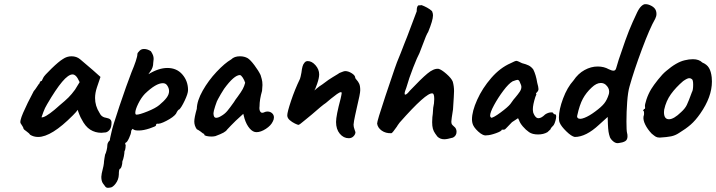

<svg xmlns="http://www.w3.org/2000/svg" viewBox="-20 -667 3435 921"><path d="M93 -49Q93 -53 88.5 -60.5Q84 -68 80 -74Q72 -82 91 -126Q110 -170 142 -230Q148 -236 157.5 -251Q167 -266 170 -268Q170 -272 173 -275.5Q176 -279 180 -279L188 -295Q192 -304 227 -338Q262 -372 282 -384Q301 -397 323 -397Q347 -397 364 -383L391 -360Q421 -335 425 -331L462 -298L445 -248Q436 -221 436 -197Q436 -159 457 -126Q462 -115 470.5 -109Q479 -103 493 -101Q515 -97 515 -79Q515 -57 507 -46Q499 -35 488 -32Q472 -30 466 -30Q437 -30 413 -45Q389 -60 371 -96Q367 -102 360.5 -118Q354 -134 353 -140Q346 -130 330 -114Q227 -10 163 -10Q141 -10 124 -21Q121 -27 107 -37Q93 -47 93 -49ZM241 -140Q246 -144 252 -149.5Q258 -155 265 -161Q293 -184 308.5 -199.5Q324 -215 340 -237L362 -273Q352 -295 344 -302.5Q336 -310 328 -310Q308 -310 278 -274.5Q248 -239 206 -167Q195 -149 188 -129.5Q181 -110 179 -104Q195 -102 241 -140Z M498 234Q488 234 483 225Q482 224 474 213Q466 202 466 181Q466 177 468 165Q479 123 479 107Q479 102 481 92.5Q483 83 484 75Q488 68 491.5 53.5Q495 39 495 28Q495 23 498.5 16.5Q502 10 507 6Q507 0 510 -12.5Q513 -25 514 -30Q519 -57 553 -158Q587 -259 611 -321Q623 -349 631 -373Q639 -397 639 -407Q639 -411 641.5 -414.5Q644 -418 650 -424Q658 -432 671 -432Q688 -432 704 -421Q711 -410 714 -402Q717 -394 717 -384Q717 -381 715 -365Q715 -344 703 -327Q691 -310 692 -311Q741 -341 783 -341Q828 -341 855 -309.5Q882 -278 882 -235Q882 -218 866 -184.5Q850 -151 840 -142Q834 -142 824 -121Q812 -105 778.5 -87.5Q745 -70 733 -74Q732 -74 730 -71.5Q728 -69 728 -65Q728 -61 698 -51Q668 -41 646 -41Q634 -41 628 -42.5Q622 -44 616 -49Q609 -42 609 -36Q609 -26 599 -4.5Q589 17 583 17Q582 18 580.5 21Q579 24 583 28Q583 31 582 42Q581 53 577 59Q577 68 574 83.5Q571 99 567 107Q567 119 563.5 130.5Q560 142 556 142Q550 144 550 171Q549 195 534.5 214Q520 233 507 233ZM744 -163Q767 -182 779 -198Q791 -214 791 -230Q791 -244 782 -257Q775 -268 761 -268Q728 -268 675 -217Q657 -198 643 -169.5Q629 -141 629 -126Q629 -117 635 -117Q649 -117 687.5 -132.5Q726 -148 744 -163Z M995 -12Q982 -12 971 -14.5Q960 -17 960 -21Q960 -24 959 -25Q958 -26 955 -26Q952 -29 941.5 -36.5Q931 -44 924 -47Q912 -64 912 -84Q912 -103 924 -145Q925 -184 952.5 -232.5Q980 -281 1019 -322.5Q1058 -364 1089 -382Q1104 -397 1131 -397Q1152 -397 1168 -388Q1181 -380 1200.5 -354Q1220 -328 1230 -307Q1232 -300 1235.5 -288Q1239 -276 1239 -259L1237 -231Q1225 -190 1225 -157Q1223 -143 1227 -134.5Q1231 -126 1238 -126Q1243 -126 1249 -129Q1255 -132 1263 -132Q1276 -132 1285 -124Q1294 -116 1294 -104Q1294 -94 1289 -85Q1280 -65 1255.5 -49Q1231 -33 1210 -33Q1193 -33 1177.5 -51Q1162 -69 1153 -98L1147 -121L1111 -88L1088 -65Q1072 -49 1070 -46Q1065 -38 1052.5 -31Q1040 -24 1013 -14Q1003 -12 995 -12ZM1102 -177Q1106 -183 1110 -189.5Q1114 -196 1120 -203Q1137 -226 1144.5 -240Q1152 -254 1156 -270Q1152 -283 1144.5 -294.5Q1137 -306 1131 -307Q1103 -307 1055 -241Q1050 -234 1039.5 -216Q1029 -198 1026 -192Q1021 -185 1012.5 -158.5Q1004 -132 1004 -124Q1004 -102 1017 -102Q1027 -102 1040 -110Q1058 -120 1070.5 -135Q1083 -150 1102 -177Z M1692 -152Q1690 -143 1683.5 -113.5Q1677 -84 1676 -69Q1676 -58 1680.5 -46.5Q1685 -35 1685 -33Q1685 -23 1676 -13.5Q1667 -4 1653 -4Q1628 -4 1610 -25.5Q1592 -47 1592 -82Q1592 -112 1614 -194Q1616 -205 1617.5 -210.5Q1619 -216 1619 -220Q1619 -225 1616 -225Q1609 -225 1596 -215.5Q1583 -206 1568 -194L1543 -173Q1527 -163 1476 -118Q1469 -113 1442.5 -90.5Q1416 -68 1412 -68Q1408 -68 1394.5 -74.5Q1381 -81 1369.5 -91Q1358 -101 1358 -114Q1358 -129 1376 -183Q1394 -237 1419 -289Q1422 -297 1426 -319Q1430 -355 1439 -364Q1445 -374 1456 -374Q1476 -374 1493.5 -354Q1511 -334 1511 -310Q1511 -293 1501.5 -265.5Q1492 -238 1488 -233Q1491 -235 1500.5 -243.5Q1510 -252 1526 -262Q1560 -288 1577 -297.5Q1594 -307 1601 -312Q1605 -315 1607.5 -316.5Q1610 -318 1611 -318Q1614 -319 1622.5 -322.5Q1631 -326 1636 -326Q1651 -326 1667.5 -315.5Q1684 -305 1684 -294Q1684 -291 1691 -283.5Q1698 -276 1703 -265.5Q1708 -255 1708 -234Q1708 -218 1692 -152Z M2111 1Q2091 1 2078 -12Q2075 -16 2067.5 -26.5Q2060 -37 2056.5 -49.5Q2053 -62 2053 -81Q2053 -95 2054 -105Q2055 -115 2056 -121L2058 -150Q2063 -171 2063 -192Q2063 -219 2054 -219Q2025 -224 1897 -79Q1885 -63 1884 -60Q1874 -46 1867 -37Q1860 -28 1857 -28Q1830 -27 1811 -40.5Q1792 -54 1789 -74Q1788 -84 1829 -207L1873 -337Q1881 -362 1902 -412L1921 -461L1933 -491L1979 -613V-617Q1979 -634 1986 -641L2000 -642Q2000 -644 2014.5 -637.5Q2029 -631 2041.5 -622.5Q2054 -614 2054 -609Q2057 -602 2057 -593Q2057 -570 2034 -514Q2025 -501 2007 -451Q1997 -423 1992 -412Q1982 -394 1962 -343Q1942 -292 1929 -246Q1921 -227 1921 -218Q1921 -213 1924 -213Q1931 -213 1946 -232Q2000 -289 2030 -314Q2060 -339 2083 -337Q2097 -334 2121.5 -312.5Q2146 -291 2152 -275Q2158 -253 2158 -230Q2158 -215 2153 -142Q2145 -92 2145 -84Q2145 -75 2147.5 -71Q2150 -67 2158 -60Q2170 -51 2170 -35Q2170 -16 2153 -7Q2125 1 2111 1Z M2246 -77Q2244 -87 2244 -94Q2244 -133 2269 -188.5Q2294 -244 2336.5 -293Q2379 -342 2430 -364Q2451 -375 2457 -375Q2463 -375 2484 -364Q2504 -359 2516 -353Q2528 -347 2538 -334Q2551 -308 2557 -270Q2563 -249 2563 -240Q2563 -232 2557 -226Q2556 -225 2553.5 -222Q2551 -219 2551 -217.5Q2551 -216 2553 -216Q2553 -215 2552 -211.5Q2551 -208 2548 -202Q2536 -164 2536 -143Q2536 -136 2538 -126Q2548 -100 2563 -100Q2577 -100 2595 -118Q2610 -128 2625 -128Q2634 -128 2634 -123Q2635 -122 2638 -120Q2641 -118 2644 -118Q2648 -118 2648 -109Q2648 -101 2644.5 -88Q2641 -75 2636 -67Q2629 -60 2625 -55Q2621 -50 2621 -47L2606 -33Q2587 -22 2561 -22Q2534 -22 2518 -33Q2502 -44 2488 -60.5Q2474 -77 2470 -90L2465 -100L2436 -81L2411 -55Q2403 -45 2397 -45H2387Q2387 -38 2359 -28Q2331 -18 2315 -18Q2298 -14 2274 -36Q2250 -58 2246 -77ZM2428 -168Q2432 -173 2438.5 -182.5Q2445 -192 2450 -197Q2466 -216 2473.5 -227.5Q2481 -239 2481 -250Q2481 -258 2474 -272Q2470 -284 2462 -284Q2458 -284 2439 -277Q2420 -266 2394.5 -232Q2369 -198 2350 -163Q2331 -128 2331 -112Q2331 -109 2333 -106Q2335 -103 2336 -102Q2347 -102 2381.5 -127.5Q2416 -153 2428 -168Z M2906 -8Q2901 -22 2899 -35.5Q2897 -49 2896 -72L2895 -106L2854 -69Q2791 -10 2737 -10Q2721 -13 2696.5 -37Q2672 -61 2665 -78Q2661 -86 2661 -103Q2661 -141 2681 -194.5Q2701 -248 2731 -281Q2753 -314 2784 -331Q2815 -348 2847 -348Q2877 -348 2900 -335Q2914 -328 2923 -328Q2933 -328 2936 -341Q2937 -346 2948 -381L2959 -413Q2981 -479 2997 -519Q3013 -559 3036 -607Q3046 -628 3057 -638Q3068 -648 3077 -647Q3090 -647 3105.5 -638.5Q3121 -630 3126 -617Q3129 -610 3129 -600Q3129 -589 3123 -577Q3097 -532 3059 -430Q3021 -328 3000 -253Q2992 -226 2988.5 -178Q2985 -130 2985 -84Q2985 -40 2988 -29Q2990 -23 2990 -13Q2990 4 2978.5 10.5Q2967 17 2949 19Q2936 22 2924 13Q2912 4 2906 -8ZM2835 -132Q2865 -154 2878.5 -171Q2892 -188 2900 -214Q2902 -219 2902 -228Q2902 -246 2885 -261Q2875 -269 2862 -269Q2841 -269 2818 -247Q2792 -223 2776 -193.5Q2760 -164 2749 -113Q2747 -106 2751 -101.5Q2755 -97 2764 -97Q2771 -97 2784 -102Q2807 -111 2835 -132Z M3106 -26Q3086 -47 3075 -69.5Q3064 -92 3067 -109Q3070 -116 3069.5 -123Q3069 -130 3069 -132Q3065 -136 3065 -137.5Q3065 -139 3067 -140.5Q3069 -142 3070 -144Q3076 -144 3074 -155Q3072 -163 3081 -190Q3090 -217 3104 -240Q3115 -258 3136.5 -285Q3158 -312 3175 -326Q3225 -369 3265 -378Q3285 -383 3304 -383Q3333 -383 3349 -367Q3371 -358 3381 -341Q3391 -324 3394 -296Q3395 -290 3395 -276Q3395 -202 3339 -122Q3316 -89 3293 -69Q3270 -49 3237 -29Q3219 -17 3199 -13Q3179 -9 3145 -7Q3133 -7 3126 -11Q3119 -15 3106 -26ZM3299 -225Q3305 -234 3305 -261Q3305 -285 3298 -288Q3293 -292 3286 -292Q3277 -292 3257 -278Q3222 -248 3198.5 -215.5Q3175 -183 3166 -141Q3165 -137 3165 -129Q3165 -95 3189 -95Q3212 -95 3247 -129Q3266 -146 3274.5 -163.5Q3283 -181 3299 -225Z"/></svg>

Font: Caveat
Style: Bold
Weight: 700
Designer: Pablo Impallari
Foundry: Pablo Impallari
Version: Version 1.500; ttfautohint (v1.6)